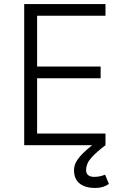

<svg xmlns="http://www.w3.org/2000/svg" viewBox="-20 -720 633 952"><path d="M100 -700H503V-642H164V-390H479V-332H164V-58H503V0H100ZM347 124Q347 90 375.5 57Q404 24 453 -12L503 0Q458 34 432.5 62.5Q407 91 407 124Q407 140 417.5 148.5Q428 157 447 157Q475 157 501 146L520 192Q492 212 453 212Q402 212 374.5 189.5Q347 167 347 124Z"/></svg>

Font: Oak Sans Light
Style: Regular
Weight: 400
Designer: Erik Kennedy, Walven
Foundry: Erik Kennedy, Walven
Version: Version 1.100;Glyphs 3.1.2 (3151)